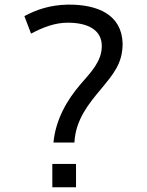

<svg xmlns="http://www.w3.org/2000/svg" viewBox="-20 -795 624 815"><path d="M207 -189.9H295.9C300.8 -288.1 357.9 -356 408.7 -417C459.5 -479 500.5 -523.9 500.5 -610.4C497.1 -731 397.9 -776.4 268.6 -775.4C191.9 -773.9 134.3 -753.9 83.5 -726.6L111.8 -652.3C162.6 -679.2 213.4 -698.7 267.6 -698.7C351.6 -698.7 412.1 -668.9 412.1 -599.6C412.1 -535.6 367.2 -489.3 322.8 -438.5C263.2 -369.6 215.8 -285.6 207 -189.9ZM202.1 0H302.7V-99.1H202.1Z"/></svg>

Font: Duru Sans
Style: Regular
Weight: 400
Designer: Onur Yazıcıgil
Foundry: Onur Yazıcıgil
Version: Version 1.002